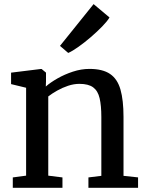

<svg xmlns="http://www.w3.org/2000/svg" viewBox="-20 -897 703 917"><path d="M104.7 -58.1V-477.9L32.9 -495.3V-550L175.6 -567.6H178.6L199.7 -550.1V-508.3L198.7 -483.7Q220.4 -503 254.5 -522.4Q288.6 -541.9 328.4 -554.9Q368.2 -567.9 407 -567.9Q470.3 -567.9 505.6 -543.8Q541 -519.8 555.4 -469.2Q569.9 -418.5 569.9 -338.6V-57.2L639.4 -49.8V0H402.3V-49.6L464 -57.2V-338Q464 -392.7 455.8 -427.8Q447.7 -462.9 425.1 -479.7Q402.5 -496.5 359.3 -496.5Q332.8 -496.5 305.3 -487.4Q277.8 -478.2 253.1 -464.3Q228.4 -450.4 210.5 -436.4V-58.1L278.3 -49.6V0H41.1V-49.6ZM305.4 -644.5 266.5 -677.9 427 -877.4 503 -813.6Q492.5 -795.7 468.1 -770.6Q443.7 -745.5 413.5 -719.5Q383.2 -693.5 354.6 -673.3Q326 -653 306.7 -644.5Z"/></svg>

Font: Merriweather Light
Style: Regular
Weight: 300
Version: Version 2.100